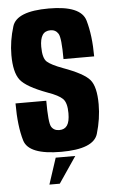

<svg xmlns="http://www.w3.org/2000/svg" viewBox="-57 -719 544 914"><g transform="rotate(-5 214.5 -262.0)"><path d="M141.6 155 182.6 29.9H276.1L191.2 155ZM212 4.5Q56.5 4.5 35.5 -65.2Q14.5 -135 14.5 -244H161.5Q161.5 -139 173.5 -119.2Q185.5 -99.5 211.5 -99.5Q237 -99.5 249.2 -117.8Q261.5 -136 261.5 -176Q261.5 -226 242.2 -245Q223 -264 171.5 -282Q71.5 -319 43.2 -355.5Q15 -392 15 -475Q15 -542 36.5 -611.2Q58 -680.5 211.5 -680.5Q364.5 -680.5 385.8 -607.5Q407 -534.5 407 -434.5H260.5Q260.5 -536 247.8 -556.2Q235 -576.5 210.5 -576.5Q184 -576.5 172 -557.5Q160 -538.5 160 -502Q160 -447 180 -429.5Q200 -412 254 -392Q352 -356.5 380.2 -323.2Q408.5 -290 408.5 -205.5Q408.5 -136.5 387.5 -66Q366.5 4.5 212 4.5Z"/></g></svg>

Font: Anybody Condensed Regular
Style: Bold
Weight: 700
Width: 3
Designer: Tyler Finck
Foundry: Etcetera Type Company
Version: Version 1.010; ttfautohint (v1.8.3) -l 8 -r 50 -G 200 -x 14 